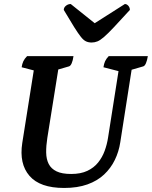

<svg xmlns="http://www.w3.org/2000/svg" viewBox="-20 -919 752 951"><path d="M297.5 12Q177.8 12 126.1 -47.9Q74.3 -107.7 90.3 -211L149.6 -585.2L164.9 -565.7L87.2 -585.9Q89.6 -602.6 95.5 -615.4Q101.4 -628.1 114.2 -641H344Q341.1 -619.6 335.2 -605.9Q329.3 -592.1 321.3 -590.1L245.5 -568.1L270.9 -589.1L214.3 -235.3Q208.2 -196.3 208.7 -163.3Q209.3 -130.3 221.3 -106.8Q233.3 -83.2 260 -70.3Q286.8 -57.3 332.5 -57.3Q379.8 -57.3 412.5 -72.7Q445.2 -88.1 466 -114.1Q486.9 -140.1 498.5 -172.1Q510.1 -204.1 515.2 -237.3L571.7 -596.6L573.8 -564.9L492.4 -585.9Q494.9 -603.1 500.5 -615.6Q506.1 -628.1 518.5 -641H712.3Q708.9 -620.1 703 -606.1Q697.1 -592.1 689.1 -590.1L618.9 -569.7L636.3 -601.6L575.7 -214Q568.6 -167.5 548.7 -126.7Q528.9 -85.9 495.5 -54.5Q462.1 -23.2 413 -5.6Q363.8 12 297.5 12ZM433.7 -708.4Q418.5 -708.4 406.3 -714Q394 -719.5 380.8 -736.1Q367.5 -752.7 347.4 -784.7Q327.3 -816.6 295.9 -869.8Q295.9 -881.8 306.5 -890.4Q317.2 -899.1 330.4 -899.1L460.2 -795.1H435L598.5 -899.1Q608 -899.1 615.6 -890.4Q623.3 -881.8 623.3 -869.8Q574.8 -816.6 544.7 -784.7Q514.7 -752.7 495.5 -736.1Q476.3 -719.5 462.6 -714Q448.9 -708.4 433.7 -708.4Z"/></svg>

Font: Petrona
Style: Italic
Weight: 400
Italic angle: -9°
Designer: Ringo R. Seeber
Foundry: Ringo R. Seeber
Version: Version 2.001; ttfautohint (v1.8.3)